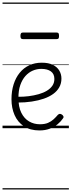

<svg xmlns="http://www.w3.org/2000/svg" viewBox="-20 -1016 566 1522"><path d="M293 18Q219 18 169.5 -15Q120 -48 95.5 -104Q71 -160 71 -229Q71 -294 88 -347.5Q105 -401 136.5 -439.5Q168 -478 212 -498.5Q256 -519 311 -519Q365 -519 399 -502Q433 -485 450 -456.5Q467 -428 467 -393Q467 -355 450 -324.5Q433 -294 402 -271.5Q371 -249 328 -234Q285 -219 232 -211Q179 -203 120 -203V-249Q165 -248 207.5 -253.5Q250 -259 287 -269.5Q324 -280 352 -297Q380 -314 395.5 -337Q411 -360 411 -390Q411 -430 383.5 -450Q356 -470 307 -470Q272 -470 239.5 -456Q207 -442 181.5 -413.5Q156 -385 141 -342Q126 -299 126 -240Q126 -168 149 -122Q172 -76 210.5 -53.5Q249 -31 296 -31Q335 -31 360.5 -42Q386 -53 404.5 -70Q423 -87 439 -106Q448 -114 455.5 -113.5Q463 -113 472 -107Q480 -101 483 -93Q486 -85 479 -77Q463 -53 436.5 -31Q410 -9 374 4.5Q338 18 293 18ZM161 -706Q150 -706 146 -712.5Q142 -719 142 -731Q142 -744 146 -751Q150 -758 161 -758H429Q441 -758 444.5 -751Q448 -744 448 -731Q448 -719 444.5 -712.5Q441 -706 429 -706ZM0 476H526V486H0ZM0 -20H526V0H0ZM0 -505H526V-500H0ZM0 -996H526V-986H0Z"/></svg>

Font: Playwrite PL Guides
Style: Regular
Weight: 400
Designer: Veronika Burian, José Scaglione
Foundry: TypeTogether
Version: Version 1.003